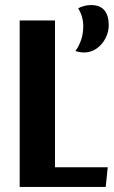

<svg xmlns="http://www.w3.org/2000/svg" viewBox="-20 -741 452 761"><path d="M407 -78 399 0H58V-660H198V-78ZM341 -721Q376 -721 393.5 -700.5Q411 -680 411 -641Q411 -615 398.5 -590Q386 -565 363.5 -549Q341 -533 313 -533Q296 -533 279 -539Q310 -582 310 -637Q310 -675 290 -708Q300 -714 314 -717.5Q328 -721 341 -721Z"/></svg>

Font: Sansita Medium
Style: Regular
Weight: 500
Designer: Pablo Cosgaya
Foundry: Omnibus-Type
Version: Version 1.006